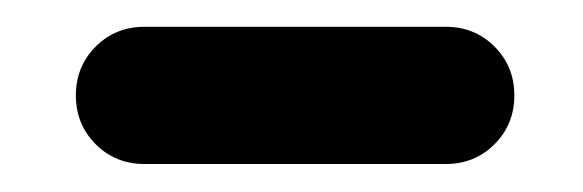

<svg xmlns="http://www.w3.org/2000/svg" viewBox="-20 -344 431 142"><path d="M86.9 -222.7Q65.4 -222.7 50.8 -237.3Q36.1 -252 36.1 -273.4Q36.1 -294.9 50.8 -309.6Q65.4 -324.2 86.9 -324.2H309.6Q331.1 -324.2 345.7 -309.6Q360.4 -294.9 360.4 -273.4Q360.4 -252 345.7 -237.3Q331.1 -222.7 309.6 -222.7Z"/></svg>

Font: Comfortaa
Style: Bold
Weight: 700
Designer: Johan Aakerlund
Foundry: Johan Aakerlund
Version: Version 2.001; ttfautohint (v1.4.1)